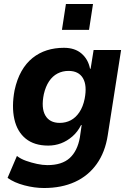

<svg xmlns="http://www.w3.org/2000/svg" viewBox="-20 -754 658 964"><path d="M201 190Q153 190 102 176.5Q51 163 18 139L65 29Q84 44 111 53.5Q138 63 166 69Q194 75 218 75Q291 75 330 39.5Q369 4 381 -64L390 -126H387Q370 -92 343.5 -69Q317 -46 286.5 -34.5Q256 -23 222 -23Q152 -23 109 -58Q66 -93 52 -156Q38 -219 53 -300Q65 -356 88 -396.5Q111 -437 143.5 -463Q176 -489 215.5 -501.5Q255 -514 301 -514Q356 -514 389.5 -485Q423 -456 432 -409H435L450 -503H588L521 -75Q508 10 465.5 69.5Q423 129 356 159.5Q289 190 201 190ZM280 -137Q310 -137 335 -150Q360 -163 378.5 -190.5Q397 -218 405 -258Q418 -325 396.5 -361.5Q375 -398 324 -398Q294 -398 269 -385Q244 -372 226.5 -346Q209 -320 200 -281Q186 -212 207.5 -174.5Q229 -137 280 -137ZM291 -604 311 -734H447L427 -604Z"/></svg>

Font: Nunito Sans 7pt SemiCondensed ExtraBold
Style: Italic
Weight: 800
Width: 4
Italic angle: -9°
Designer: Vernon Adams
Foundry: Vernon Adams
Version: Version 3.101;gftools[0.9.27]